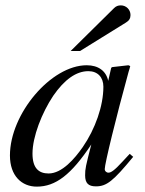

<svg xmlns="http://www.w3.org/2000/svg" viewBox="-20 -684 541 715"><path d="M463 -111 436 -82C406 -49 393 -41 384 -41C376 -41 370 -47 370 -54C370 -74 412 -246 459 -417C462 -427 463 -429 465 -438L458 -441L397 -434L394 -431L383 -383C375 -420 346 -441 303 -441C170 -441 17 -260 17 -105C17 -29 61 11 117 11C187 11 245 -33 320 -146C299 -64 297 -56 297 -31C297 -2 309 10 337 10C377 10 401 -9 476 -100ZM365 -361C365 -290 335 -204 288 -136C258 -93 211 -38 161 -38C125 -38 101 -57 101 -112C101 -175 136 -264 178 -327C220 -388 264 -419 309 -419C344 -419 365 -396 365 -361ZM243 -494H278L449 -600C461 -607 466 -616 466 -628C466 -648 450 -664 430 -664C420 -664 412 -661 405 -654Z"/></svg>

Font: STIXGeneral
Style: Italic
Weight: 400
Italic angle: -16.33°
Designer: MicroPress Inc., with final additions and corrections provided by Coen Hoffman, Elsevier (retired)
Version: Version 1.1.0